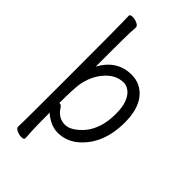

<svg xmlns="http://www.w3.org/2000/svg" viewBox="-267 -786 1034 1034"><g transform="rotate(45 250.0 -269.0)"><path d="M121 172Q105 172 87.5 164Q70 156 70 144Q70 132 71 106Q72 80 72 -271Q72 -631 69 -700Q69 -710 89 -710Q106 -710 123.5 -702Q141 -694 141 -682Q141 -675 140.5 -668Q140 -661 138.5 -641Q137 -621 137 -380Q195 -486 305 -486Q374 -486 417.5 -432.5Q461 -379 461 -278Q461 -111 356 -23Q306 17 243 17Q210 17 178.5 0Q147 -17 137 -30Q137 87 139.5 116Q142 145 142 162Q142 172 121 172ZM241 -41Q287 -41 340 -101Q394 -167 394 -276Q394 -329 381 -362Q368 -395 347 -410.5Q326 -426 305 -426Q231 -426 178 -344Q154 -305 144 -254Q137 -210 137 -103Q138 -103 140 -103Q152 -103 162 -86Q192 -41 241 -41Z"/></g></svg>

Font: LXGW WenKai Mono Lite
Style: Regular
Weight: 400
Monospace: yes
Designer: LXGW / Fontworks Inc.
Foundry: LXGW / Fontworks Inc.
Version: Version 1.520; June 14, 2025